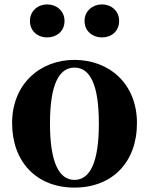

<svg xmlns="http://www.w3.org/2000/svg" viewBox="-20 -835 677 872"><path d="M318 17C489 17 602 -97 602 -276C602 -455 476 -563 318 -563C161 -563 35 -453 35 -276C35 -100 146 17 318 17ZM318 -18C247 -18 207 -100 207 -274C207 -449 247 -528 318 -528C390 -528 429 -449 429 -274C429 -100 390 -18 318 -18ZM194 -665C236 -665 273 -692 273 -740C273 -786 236 -815 194 -815C153 -815 116 -786 116 -740C116 -692 153 -665 194 -665ZM443 -665C485 -665 521 -692 521 -740C521 -786 485 -815 443 -815C402 -815 364 -786 364 -740C364 -692 402 -665 443 -665Z"/></svg>

Font: Noto Serif CJK HK Black
Style: Regular
Weight: 900
Designer: Ryoko NISHIZUKA 西塚涼子 (kana & ideographs); Frank Grießhammer (Latin, Greek & Cyrillic); Wenlong ZHANG 张文龙 (bopomofo); San
Foundry: Adobe
Version: Version 2.001;hotconv 1.1.0;makeotfexe 2.6.0